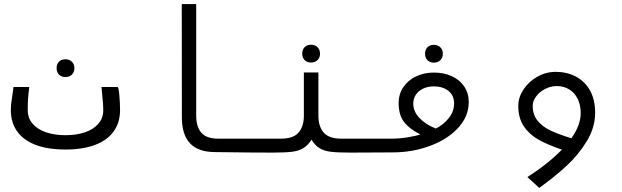

<svg xmlns="http://www.w3.org/2000/svg" viewBox="-20 -745 3040 938"><path d="M33 -207Q33 -223.5 34.2 -234.8Q35.5 -246 39 -270L46 -320H123Q118 -279.5 116.8 -258.5Q115.5 -237.5 115.5 -207.5Q115.5 -167.5 140 -139.8Q164.5 -112 206.2 -98.2Q248 -84.5 300 -84.5Q352 -84.5 393.8 -98.2Q435.5 -112 460 -139.8Q484.5 -167.5 484.5 -207.5Q484.5 -221 483.5 -234.8Q482.5 -248.5 481 -263.5Q478.5 -292 476 -320H554Q559.5 -320 563 -280.8Q566.5 -241.5 566.5 -207Q566.5 -146 535.2 -102.8Q504 -59.5 444.2 -37Q384.5 -14.5 299 -14.5Q213.5 -14.5 154 -37.2Q94.5 -60 63.8 -103.2Q33 -146.5 33 -207ZM256.5 -412Q256.5 -431.5 268.2 -443.5Q280 -455.5 299.5 -455.5Q319 -455.5 331.2 -443.5Q343.5 -431.5 343.5 -412Q343.5 -392.5 331.2 -380.5Q319 -368.5 299.5 -368.5Q280 -368.5 268.2 -380.5Q256.5 -392.5 256.5 -412Z M868.5 -172 868 -725H938.5V-180Q938.5 -126.5 963.2 -97Q988 -67.5 1048 -67.5H1201.5V0L1030.5 -2Q949.5 -2 909 -44.2Q868.5 -86.5 868.5 -172Z M1464.5 -180V-391H1535.5V-180Q1535.5 -127 1561.5 -97.2Q1587.5 -67.5 1648 -67.5H1801.5V0L1690.5 0.5Q1629 0.5 1596.2 -3.5Q1563.5 -7.5 1541.5 -20.8Q1519.5 -34 1502 -62.5Q1483.5 -34 1461.2 -20.8Q1439 -7.5 1406 -3.5Q1373 0.5 1311 0.5L1198.5 0V-67.5H1352Q1412.5 -67.5 1438.5 -97.2Q1464.5 -127 1464.5 -180ZM1456.5 -483Q1456.5 -502.5 1468.2 -514.5Q1480 -526.5 1499.5 -526.5Q1519 -526.5 1531.2 -514.5Q1543.5 -502.5 1543.5 -483Q1543.5 -463.5 1531.2 -451.5Q1519 -439.5 1499.5 -439.5Q1480 -439.5 1468.2 -451.5Q1456.5 -463.5 1456.5 -483Z M1798.5 -67.5H1888.5Q1931 -67.5 1972.5 -74.2Q2014 -81 2033.5 -88.5Q1982 -113.5 1954.8 -148Q1927.5 -182.5 1927.5 -241.5Q1927.5 -285 1950.2 -319Q1973 -353 2012.5 -371.8Q2052 -390.5 2100 -390.5Q2148 -390.5 2186.8 -373Q2225.5 -355.5 2247.8 -322.8Q2270 -290 2270 -246.5Q2270 -176.5 2218.5 -120.5Q2167 -64.5 2082 -32.8Q1997 -1 1901 -0.5L1798.5 0ZM2109 -117Q2147 -136 2172.8 -168.5Q2198.5 -201 2198.5 -239.5Q2198.5 -279 2170.8 -301Q2143 -323 2100 -323Q2069.5 -323 2046.5 -311.8Q2023.5 -300.5 2011.2 -281.5Q1999 -262.5 1999 -239Q1999 -200 2029.5 -168.2Q2060 -136.5 2109 -117ZM2056.5 -482.5Q2056.5 -502 2068.2 -514Q2080 -526 2099.5 -526Q2119 -526 2131.2 -514Q2143.5 -502 2143.5 -482.5Q2143.5 -463 2131.2 -451Q2119 -439 2099.5 -439Q2080 -439 2068.2 -451Q2056.5 -463 2056.5 -482.5Z M2695 -394Q2748 -394 2791.8 -371.8Q2835.5 -349.5 2861.5 -304.5Q2887.5 -259.5 2887.5 -194Q2887.5 -121.5 2846 -54Q2804.5 13.5 2746 67Q2687.5 120.5 2614.5 173L2556.5 120Q2659 54.5 2725 -14Q2657 -37 2611.8 -62.2Q2566.5 -87.5 2539.2 -127.8Q2512 -168 2512 -228Q2512 -269 2537.2 -307.5Q2562.5 -346 2604.8 -370Q2647 -394 2695 -394ZM2771.5 -69.5Q2817 -134 2817 -192Q2817 -233 2801.8 -263Q2786.5 -293 2760 -308.8Q2733.5 -324.5 2700 -324.5Q2669.5 -324.5 2642.2 -310Q2615 -295.5 2598.8 -273.2Q2582.5 -251 2582.5 -229Q2582.5 -184 2607 -154.5Q2631.5 -125 2670.5 -106.8Q2709.5 -88.5 2771.5 -69.5Z"/></svg>

Font: JuliaMono Light
Style: Italic
Weight: 300
Italic angle: -9°
Monospace: yes
Designer: cormullion
Foundry: corm
Version: Version 0.054; ttfautohint (v1.8.4)